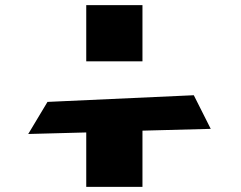

<svg xmlns="http://www.w3.org/2000/svg" viewBox="-20 -721 937 748"><path d="M535 -701V-482H316V-701ZM801 -219 535 -212V7H316V-205L90 -199L165 -324L735 -350Z"/></svg>

Font: OpenDyslexic
Style: Bold
Weight: 800
Designer: Abbie Gonzalez
Version: Version 0.920;hotconv 1.0.109;makeotfexe 2.5.65596